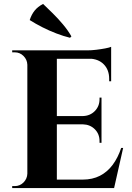

<svg xmlns="http://www.w3.org/2000/svg" viewBox="-20 -956 672 976"><path d="M269 -700V0H119V-700ZM533 -43 557 0H266V-43ZM496 -366V-324H266V-366ZM545 -700V-657H266V-700ZM606 -204 560 0H364L400 -43Q450 -43 488 -62.5Q526 -82 553 -118.5Q580 -155 596 -204ZM496 -326V-230H486V-239Q486 -275 462 -299Q438 -323 401 -324V-326ZM496 -460V-364H401V-366Q438 -367 462 -391.5Q486 -416 486 -452V-460ZM545 -660V-543H535V-555Q535 -601 507.5 -629Q480 -657 433 -658V-660ZM545 -718V-689L423 -700Q445 -700 469.5 -703Q494 -706 515 -710Q536 -714 545 -718ZM122 -73V0H42V-10Q42 -10 48.5 -10Q55 -10 55 -10Q81 -10 99.5 -28.5Q118 -47 119 -73ZM122 -627H119Q118 -653 99.5 -671.5Q81 -690 55 -690Q55 -690 48.5 -690Q42 -690 42 -690V-700H122ZM343 -771 336 -764Q303 -772 266.5 -786Q230 -800 195.5 -817.5Q161 -835 131 -854Q140 -882 156 -902Q172 -922 199 -936Q220 -916 247.5 -889Q275 -862 300.5 -831.5Q326 -801 343 -771Z"/></svg>

Font: Cinzel
Style: Bold
Weight: 700
Designer: Natanael Gama
Version: Version 2.000